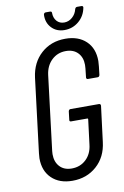

<svg xmlns="http://www.w3.org/2000/svg" viewBox="-95 -912 627 974"><g transform="rotate(-10 218.5 -424.5)"><path d="M52 -133Q52 -141 54 -159L101 -541Q111 -617 161.5 -662.5Q212 -708 286 -708Q353 -708 392.5 -670.5Q432 -633 432 -568Q432 -560 430 -540L425 -497Q423 -487 414 -487H364Q360 -487 357.5 -490Q355 -493 356 -497L361 -542Q362 -548 362 -560Q362 -599 339.5 -622.5Q317 -646 278 -646Q235 -646 205 -617.5Q175 -589 169 -542L122 -158Q121 -152 121 -142Q121 -102 143.5 -78Q166 -54 205 -54Q249 -54 279 -82.5Q309 -111 314 -158L330 -286Q330 -290 327 -290H243Q233 -290 235 -300L240 -342Q242 -352 251 -352H397Q406 -352 406 -342L383 -159Q374 -83 323 -37.5Q272 8 198 8Q131 8 91.5 -30Q52 -68 52 -133ZM201 -847Q203 -857 212 -857H234Q243 -857 243 -849Q243 -823 257.5 -806.5Q272 -790 296 -790Q319 -790 337.5 -806Q356 -822 362 -847Q365 -857 374 -857H396Q401 -857 403 -854Q405 -851 404 -847Q396 -805 364.5 -778.5Q333 -752 291 -752Q250 -752 224.5 -779Q199 -806 201 -847Z"/></g></svg>

Font: Barlow Condensed
Style: Italic
Weight: 400
Width: 3
Italic angle: -7°
Designer: Jeremy Tribby
Foundry: Tribby Type
Version: Version 1.408